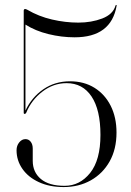

<svg xmlns="http://www.w3.org/2000/svg" viewBox="-20 -747 530 777"><path d="M47 -139Q47 -157.5 57.8 -170.8Q68.5 -184 83 -184Q96 -184 104.2 -173.5Q112.5 -163 112.5 -145.5V-96Q112.5 -50.5 145.2 -22.8Q178 5 241.5 5Q303 5 344.8 -47.2Q386.5 -99.5 386.5 -201Q386.5 -302.5 350.5 -356.5Q314.5 -410.5 249.5 -410.5Q196 -410.5 151.5 -376.2Q107 -342 86 -290.5Q83.5 -286 80 -286Q76 -286 76 -290.5V-703.5Q76 -710.5 82 -710.5Q84.5 -710.5 90.5 -707.5Q136.5 -680.5 190.5 -668Q244.5 -655.5 297 -655.5Q350 -655.5 393.8 -672.2Q437.5 -689 447.5 -724.5Q448.5 -727 450.5 -727Q452.5 -727 452 -724Q430 -596 282 -596Q229 -596 176 -609Q123 -622 83 -647.5V-299.5Q108 -353 155 -385.5Q202 -418 263.5 -418Q320 -418 362.2 -391.8Q404.5 -365.5 428 -318.8Q451.5 -272 451.5 -210.5Q451.5 -143.5 423.8 -94Q396 -44.5 347.5 -17.2Q299 10 237.5 10Q180.5 10 137.5 -9.8Q94.5 -29.5 70.8 -63.5Q47 -97.5 47 -139Z"/></svg>

Font: Fraunces 144pt S000 Light
Style: Regular
Weight: 300
Version: Version 1.000; ttfautohint (v1.8.3)